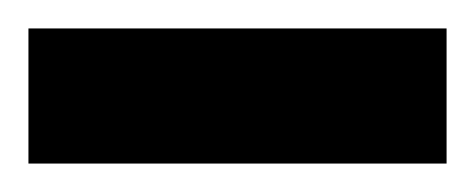

<svg xmlns="http://www.w3.org/2000/svg" viewBox="-20 -693 334 135"><path d="M0 -578H294V-673H0Z"/></svg>

Font: Arthouse Owned
Style: Bold
Weight: 700
Designer: Jeremy Tribby
Foundry: Tribby Type
Version: Version 1.000;PS 001.000;hotconv 1.0.88;makeotf.lib2.5.64775